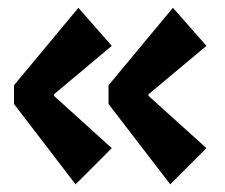

<svg xmlns="http://www.w3.org/2000/svg" viewBox="-20 -545 580 495"><path d="M259.8 -325.2 425.8 -524.9 512.2 -426.8 362.8 -301.8V-297.9L512.2 -163.1L418.9 -69.8L259.8 -276.9ZM16.1 -325.2 182.1 -524.9 268.1 -426.8 119.1 -301.8V-297.9L268.1 -163.1L174.8 -69.8L16.1 -276.9Z"/></svg>

Font: Zantroke
Style: Regular
Weight: 500
Foundry: gluk
Version: Version 0.36